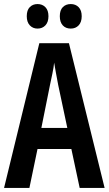

<svg xmlns="http://www.w3.org/2000/svg" viewBox="-20 -927 536 947"><path d="M373 0 332 -192H165L125 0H0L174 -714H320L496 0ZM267 -508Q260 -542 256 -567Q252 -592 247 -618Q245 -595 238.5 -564.5Q232 -534 227 -510L184 -296H312ZM112 -847Q112 -877 127 -892Q142 -907 165 -907Q189 -907 204 -891.5Q219 -876 219 -847Q219 -818 204 -802Q189 -786 165 -786Q142 -786 127 -802Q112 -818 112 -847ZM275 -847Q275 -877 290 -892Q305 -907 329 -907Q353 -907 368 -891.5Q383 -876 383 -847Q383 -818 368 -802Q353 -786 329 -786Q304 -786 289.5 -802Q275 -818 275 -847Z"/></svg>

Font: Noto Sans Telugu ExtraCondensed SemiBold
Style: Regular
Weight: 600
Width: 2
Designer: Jelle Bosma - Monotype Design Team
Foundry: Monotype Imaging Inc.
Version: Version 2.005; ttfautohint (v1.8.4.7-5d5b)